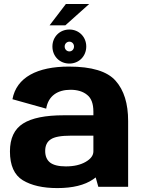

<svg xmlns="http://www.w3.org/2000/svg" viewBox="-20 -930 709 956"><path d="M469.5 0H618V-327.5C618 -414 597.5 -481 555.5 -528C514 -575 436.5 -598.5 323 -598.5C166 -598.5 62 -545 42 -436L210 -389C220.5 -454 268.5 -483 331 -483C365.5 -483 393.5 -474.5 414 -457.5C435 -441 445 -413 445 -374V-356H297.5C206 -356 138.5 -342.5 95 -315C51.5 -287.5 29.5 -241.5 29.5 -176C29.5 -106.5 51 -58.5 93.5 -32.5C136.5 -6.5 193.5 6.5 265.5 6.5C341.5 6.5 401 -8 443.5 -37C448 -40 452.5 -43 456.5 -46.5ZM445 -176.5C445 -156.5 432.5 -139 406.5 -124C380.5 -109 348 -101.5 308 -101.5C272 -101.5 246 -108 229.5 -120.5C213 -133.5 205 -153 205 -178.5C205 -204.5 214 -224 232.5 -236C250.5 -248.5 284 -254.5 333.5 -254.5H445ZM325.5 -613.5C373.5 -613.5 409.5 -650.5 409.5 -698.5C409.5 -746 373.5 -783 325.5 -783C277 -783 241 -746 241 -698.5C241 -650 277 -613.5 325.5 -613.5ZM227 -804H305.5L424 -910H308ZM325.5 -674C312.5 -674 302 -684.5 302 -698.5C302 -712 312.5 -722.5 325.5 -722.5C338.5 -722.5 348.5 -712 348.5 -698.5C348.5 -684.5 338.5 -674 325.5 -674Z"/></svg>

Font: Anybody
Style: Bold
Weight: 700
Designer: Tyler Finck
Foundry: Etcetera Type Company
Version: Version 1.110